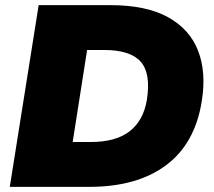

<svg xmlns="http://www.w3.org/2000/svg" viewBox="-20 -725 831 745"><path d="M18 0 130 -705H409Q547 -705 631.5 -658.5Q716 -612 748.5 -528.5Q781 -445 763 -333Q737 -168 624.5 -84Q512 0 327 0ZM262 -174H332Q430 -174 483.5 -216Q537 -258 550 -338Q566 -441 525.5 -486Q485 -531 385 -531H318Z"/></svg>

Font: Winston Black
Style: Italic
Weight: 900
Italic angle: -9°
Designer: Original fonts by Vernon Adams / Changes by Cristiano Sobral
Foundry: VOriginal fonts by Vernon Adams / Changes by Cristiano Sobral
Version: Version 2.503;July 17, 2020;FontCreator 13.0.0.2655 64-bit